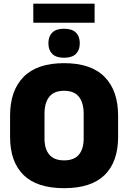

<svg xmlns="http://www.w3.org/2000/svg" viewBox="-20 -992 687 1029"><path d="M158.5 -870V-972.5H487V-870ZM323.5 16.5Q178 16.5 106 -54.2Q34 -125 34 -259V-372Q34 -506.5 106.5 -580Q179 -653.5 323.5 -653.5Q468 -653.5 540.5 -580Q613 -506.5 613 -372V-259Q613 -125 541 -54.2Q469 16.5 323.5 16.5ZM323.5 -132.5Q377 -132.5 402.8 -163.2Q428.5 -194 428.5 -250V-381.5Q428.5 -441.5 402.8 -473.5Q377 -505.5 323.5 -505.5Q270 -505.5 244.2 -473.5Q218.5 -441.5 218.5 -381.5V-250Q218.5 -194 244.2 -163.2Q270 -132.5 323.5 -132.5ZM323 -682.5Q281 -682.5 260.2 -703Q239.5 -723.5 239.5 -758.5V-761.5Q239.5 -797 260.2 -817.5Q281 -838 323 -838Q366 -838 386.8 -817.5Q407.5 -797 407.5 -761.5V-758.5Q407.5 -723.5 386.8 -703Q366 -682.5 323 -682.5Z"/></svg>

Font: Anek Latin Medium ExtraBold
Style: Regular
Weight: 800
Version: Version 1.003